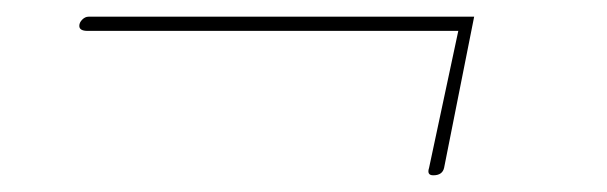

<svg xmlns="http://www.w3.org/2000/svg" viewBox="-20 -255 727 230"><path d="M499 -45Q491 -45 494 -54L529 -218H85Q75 -218 75 -224Q75 -228 78.5 -231.5Q82 -235 86 -235H548L512 -54Q510 -45 499 -45Z"/></svg>

Font: Explora
Style: Regular
Weight: 400
Designer: Robert E. Leuschke
Foundry: Robert E. Leuschke
Version: Version 1.010